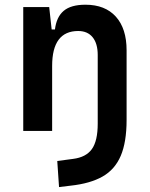

<svg xmlns="http://www.w3.org/2000/svg" viewBox="-20 -547 626 802"><path d="M226.6 234.4 219.2 125.5 285.2 116.7Q339.4 109.9 363.8 75.7Q388.2 41.5 388.2 -30.3V-317.4Q388.2 -365.2 366.9 -391.4Q345.7 -417.5 306.6 -417.5Q197.8 -417.5 197.8 -271.5V0H77.1V-517.6H185.5L195.8 -423.8H209.5Q215.8 -476.1 246.1 -501.7Q276.4 -527.3 336.9 -527.3Q418.9 -527.3 463.9 -477.5Q508.8 -427.7 508.8 -336.9V-45.9Q508.8 46.4 484.4 103.8Q460 161.1 408.4 190.4Q356.9 219.7 275.4 228.5Z"/></svg>

Font: CaskaydiaCove NF SemiBold
Style: Regular
Weight: 600
Designer: Aaron Bell
Foundry: Saja Typeworks
Version: Version 2111.001; VTT 6.35;Nerd Fonts 3.2.1